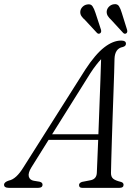

<svg xmlns="http://www.w3.org/2000/svg" viewBox="-54 -903 662 923"><path d="M97 -98.5Q80 -71 84.5 -54.2Q89 -37.5 108.5 -34L136 -29.5Q150.5 -26 150.5 -15.5Q150.5 0 130 0H-12Q-34.5 0 -34.5 -15Q-34.5 -27.5 -11.5 -35Q24 -41.5 59.5 -100L356.5 -569Q404 -641.5 446.5 -674.8Q489 -708 528.5 -708Q551.5 -708 551.5 -693Q551.5 -681 536 -677Q498.5 -670 496.5 -620.5Q496 -597 494.8 -553.8Q493.5 -510.5 491.5 -456Q489.5 -401.5 487.5 -343.2Q485.5 -285 483.8 -231Q482 -177 481 -135Q480 -93 479.5 -71Q479.5 -53 490 -44Q500.5 -35 527.5 -28.5Q540 -25 540 -14.5Q540 0 521 0H341Q326 0 326 -13.5Q326 -23.5 340 -28.5L383.5 -37Q410.5 -43.5 411.5 -73Q412.5 -95.5 414.2 -137Q416 -178.5 418 -230.5H179.5ZM380 -550.5 196.5 -257.5H419Q421.5 -322 424 -390.8Q426.5 -459.5 428.8 -519.8Q431 -580 432 -618.5Q422 -608 408.8 -591.2Q395.5 -574.5 380 -550.5ZM531.5 -841 557 -759.5Q560 -748 553.5 -743Q545.5 -737.5 538 -745L481 -807Q470.5 -816.5 464.2 -826.5Q458 -836.5 459 -849Q460.5 -861.5 470 -871Q479.5 -880.5 492.5 -882.5Q510 -885.5 517.8 -873.5Q525.5 -861.5 531.5 -841ZM405 -841 431.5 -760Q434.5 -748.5 428 -743.5Q420 -737.5 412.5 -744.5L355 -806.5Q344.5 -815.5 337.8 -825.2Q331 -835 332 -847.5Q333 -860 342.5 -869.8Q352 -879.5 365 -881.5Q382.5 -885 390.5 -873.2Q398.5 -861.5 405 -841Z"/></svg>

Font: Fraunces 72pt S050 Light
Style: Italic
Weight: 300
Italic angle: -16°
Version: Version 1.000; ttfautohint (v1.8.3)